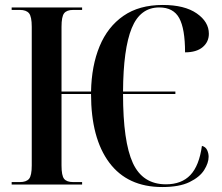

<svg xmlns="http://www.w3.org/2000/svg" viewBox="-20 -744 895 774"><path d="M634 10Q494 10 420.5 -88.5Q347 -187 347 -365H228V-77Q228 -36 238.5 -23Q249 -10 275 -10H311V0H27V-10H60Q86 -10 97 -23Q108 -36 108 -77V-636Q108 -677 97 -690.5Q86 -704 60 -704H27V-714H311V-704H275Q249 -704 238.5 -690.5Q228 -677 228 -636V-375H347Q349 -479 381.5 -557.5Q414 -636 477.5 -680Q541 -724 636 -724Q724 -724 773 -690Q822 -656 822 -608Q822 -575 797 -554Q772 -533 726 -533Q726 -628 702.5 -671Q679 -714 622 -714Q545 -714 511 -630.5Q477 -547 476 -375H687V-365H476Q476 -173 515.5 -87Q555 -1 649 -1Q712 -1 747.5 -38.5Q783 -76 794 -156Q809 -152 815 -139Q821 -126 821 -112Q821 -87 803 -58.5Q785 -30 744 -10Q703 10 634 10Z"/></svg>

Font: Noto Serif Display Condensed SemiBold
Style: Regular
Weight: 600
Width: 3
Designer: Monotype Design Team
Foundry: Monotype Imaging Inc.
Version: Version 2.009